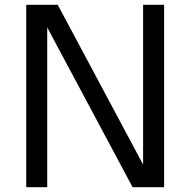

<svg xmlns="http://www.w3.org/2000/svg" viewBox="-20 -785 798 805"><path d="M90 -765H222L580 -95V-765H668V0H536L178 -670V0H90Z"/></svg>

Font: Application
Style: Regular
Weight: 400
Designer: Wei Huang
Foundry: Wei Huang
Version: Version 0.012